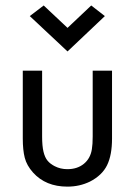

<svg xmlns="http://www.w3.org/2000/svg" viewBox="-20 -676 498 708"><path d="M135.3 -415.5V-172.9Q135.3 -137.7 140.4 -116.5Q145.5 -95.2 155.5 -83.3Q165.5 -71.3 182.1 -63Q203.1 -52.2 228.5 -52.2Q265.1 -52.2 289.3 -72Q313.5 -91.8 318.8 -126Q321.8 -143.6 321.8 -172.9V-415.5H393.1V-165Q393.1 -104 374.8 -66.7Q356.4 -29.3 311.5 -6.3Q273.4 12.2 228.5 12.2Q148.4 12.2 101.6 -40Q78.6 -65.9 71.3 -94.2Q64 -122.6 64 -165V-415.5ZM229 -486.3 89.8 -616.7 141.1 -655.8 229 -573.2 316.4 -655.8 366.7 -616.7Z"/></svg>

Font: NMS Futura Pro Book
Style: Regular
Weight: 400
Designer: Blend3rman
Version: Version 0.1